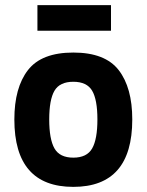

<svg xmlns="http://www.w3.org/2000/svg" viewBox="-20 -717 572 749"><path d="M496 -251Q496 12 266 12Q36 12 36 -251Q36 -375 89 -443.5Q142 -512 266 -512Q390 -512 443 -443.5Q496 -375 496 -251ZM192.5 -138Q213 -102 266 -102Q319 -102 339.5 -138Q360 -174 360 -251Q360 -328 339.5 -363Q319 -398 266 -398Q213 -398 192.5 -363Q172 -328 172 -251Q172 -174 192.5 -138ZM126 -597V-697H413V-597Z"/></svg>

Font: Titillium Web
Style: Bold
Weight: 700
Version: Version 1.001;PS 57.000;hotconv 1.0.70;makeotf.lib2.5.55311